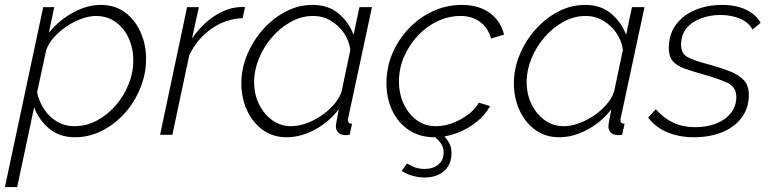

<svg xmlns="http://www.w3.org/2000/svg" viewBox="-53 -549 3138 782"><path d="M123 -520H168L146 -416Q187 -466 244 -497.5Q301 -529 357 -529Q416 -529 457 -498Q498 -467 520 -417Q542 -367 542 -309Q542 -249 519 -191.5Q496 -134 456 -89Q416 -44 363.5 -17Q311 10 252 10Q189 10 147 -25.5Q105 -61 86 -112L17 213H-33ZM250 -35Q299 -35 342.5 -58.5Q386 -82 419 -120.5Q452 -159 471 -206.5Q490 -254 490 -302Q490 -351 471.5 -392.5Q453 -434 418.5 -459Q384 -484 337 -484Q312 -484 280.5 -473Q249 -462 219 -442Q189 -422 166.5 -396.5Q144 -371 135 -344L98 -173Q106 -135 127 -103.5Q148 -72 179.5 -53.5Q211 -35 250 -35Z M709 -520H757L729 -392Q769 -450 820 -483.5Q871 -517 922 -520Q929 -521 935 -520.5Q941 -520 945 -520L935 -475Q869 -473 810.5 -433.5Q752 -394 718 -325L649 0H599Z M1115 10Q1058 10 1016.5 -20.5Q975 -51 952.5 -101Q930 -151 930 -209Q930 -270 954 -327Q978 -384 1018.5 -429.5Q1059 -475 1111 -502Q1163 -529 1220 -529Q1285 -529 1327 -493Q1369 -457 1387 -407L1411 -520H1462L1366 -72Q1365 -69 1364.5 -66Q1364 -63 1364 -60Q1364 -45 1381 -45L1371 0Q1365 0 1360 1Q1355 2 1351 1Q1333 0 1324 -10Q1315 -20 1315 -34Q1315 -39 1316 -45Q1317 -51 1319.5 -64.5Q1322 -78 1327 -104Q1287 -52 1229.5 -21Q1172 10 1115 10ZM1133 -35Q1161 -35 1192.5 -46Q1224 -57 1253.5 -76.5Q1283 -96 1305.5 -121.5Q1328 -147 1338 -175L1374 -346Q1369 -383 1348 -414Q1327 -445 1294.5 -464.5Q1262 -484 1222 -484Q1175 -484 1131.5 -460Q1088 -436 1054.5 -397Q1021 -358 1001.5 -310.5Q982 -263 982 -215Q982 -166 1001.5 -125.5Q1021 -85 1055 -60Q1089 -35 1133 -35Z M1717 10Q1656 10 1612 -19.5Q1568 -49 1544.5 -99Q1521 -149 1521 -210Q1521 -275 1545.5 -332Q1570 -389 1612.5 -433.5Q1655 -478 1710.5 -503.5Q1766 -529 1828 -529Q1897 -529 1941.5 -496.5Q1986 -464 2000 -408L1947 -392Q1935 -436 1902 -460Q1869 -484 1823 -484Q1775 -484 1730 -463Q1685 -442 1650 -405Q1615 -368 1593.5 -320Q1572 -272 1572 -218Q1572 -166 1591.5 -125Q1611 -84 1644.5 -59.5Q1678 -35 1722 -35Q1757 -35 1792 -48.5Q1827 -62 1855.5 -84Q1884 -106 1897 -131L1943 -117Q1923 -80 1887 -51.5Q1851 -23 1806.5 -6.5Q1762 10 1717 10ZM1676 174Q1654 174 1629 167.5Q1604 161 1583 147L1605 117Q1622 127 1638 133Q1654 139 1676 139Q1712 139 1733 120.5Q1754 102 1754 73Q1754 51 1742 34Q1730 17 1707 0L1734 -15Q1757 4 1771.5 25Q1786 46 1786 74Q1786 106 1772 128.5Q1758 151 1733 162.5Q1708 174 1676 174Z M2225 10Q2168 10 2126.5 -20.5Q2085 -51 2062.5 -101Q2040 -151 2040 -209Q2040 -270 2064 -327Q2088 -384 2128.5 -429.5Q2169 -475 2221 -502Q2273 -529 2330 -529Q2395 -529 2437 -493Q2479 -457 2497 -407L2521 -520H2572L2476 -72Q2475 -69 2474.5 -66Q2474 -63 2474 -60Q2474 -45 2491 -45L2481 0Q2475 0 2470 1Q2465 2 2461 1Q2443 0 2434 -10Q2425 -20 2425 -34Q2425 -39 2426 -45Q2427 -51 2429.5 -64.5Q2432 -78 2437 -104Q2397 -52 2339.5 -21Q2282 10 2225 10ZM2243 -35Q2271 -35 2302.5 -46Q2334 -57 2363.5 -76.5Q2393 -96 2415.5 -121.5Q2438 -147 2448 -175L2484 -346Q2479 -383 2458 -414Q2437 -445 2404.5 -464.5Q2372 -484 2332 -484Q2285 -484 2241.5 -460Q2198 -436 2164.5 -397Q2131 -358 2111.5 -310.5Q2092 -263 2092 -215Q2092 -166 2111.5 -125.5Q2131 -85 2165 -60Q2199 -35 2243 -35Z M2773 10Q2714 10 2665.5 -10Q2617 -30 2587 -70L2618 -104Q2651 -67 2690 -49Q2729 -31 2778 -31Q2827 -31 2864.5 -46Q2902 -61 2924 -89Q2946 -117 2946 -154Q2946 -194 2911 -211Q2876 -228 2811 -246Q2765 -259 2733.5 -270.5Q2702 -282 2686.5 -301Q2671 -320 2671 -353Q2671 -410 2700.5 -449Q2730 -488 2779 -508.5Q2828 -529 2887 -529Q2947 -529 2987.5 -508.5Q3028 -488 3045 -456L3012 -429Q2995 -459 2960 -473.5Q2925 -488 2881 -488Q2841 -488 2804 -475Q2767 -462 2744 -435Q2721 -408 2721 -366Q2721 -331 2747.5 -316.5Q2774 -302 2832 -287Q2883 -273 2920 -258.5Q2957 -244 2977 -222Q2997 -200 2997 -162Q2997 -110 2968.5 -71Q2940 -32 2889.5 -11Q2839 10 2773 10Z"/></svg>

Font: Raleway Thin Light
Style: Italic
Weight: 300
Italic angle: -12°
Version: Version 4.026